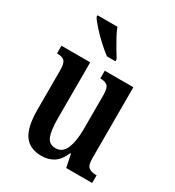

<svg xmlns="http://www.w3.org/2000/svg" viewBox="-186 -875 905 994"><g transform="rotate(30 267.0 -378.0)"><path d="M215 10Q144 10 111 -37Q78 -84 78 -187V-421Q78 -464 65 -477Q52 -490 23 -490H20V-536H192V-200Q192 -130 205.5 -95.5Q219 -61 258 -61Q300 -61 318 -105Q336 -149 336 -220V-421Q336 -467 321 -478.5Q306 -490 282 -490H279V-536H450V-112Q450 -68 466.5 -57Q483 -46 507 -46H513V0H358L342 -77H338Q317 -29 286.5 -9.5Q256 10 215 10ZM252 -606Q227 -624 196 -652.5Q165 -681 139 -710Q113 -739 103 -756V-766H222Q230 -744 244.5 -717Q259 -690 274.5 -664Q290 -638 302 -619V-606Z"/></g></svg>

Font: Noto Serif Georgian ExtraCondensed SemiBold
Style: Regular
Weight: 600
Width: 2
Designer: Monotype Design Team, Akaki Razmadze
Foundry: Google LLC
Version: Version 2.003; ttfautohint (v1.8.4.7-5d5b)